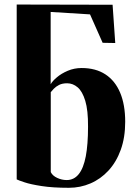

<svg xmlns="http://www.w3.org/2000/svg" viewBox="-20 -838 610 868"><path d="M291.5 11Q218.5 11 168.5 3.2Q118.5 -4.5 90.8 -13.8Q63 -23 55.5 -27V-817.5L489 -816.5L501 -643.5L444 -644.5L387 -773L209 -784V-457Q216.5 -471 236.8 -488.2Q257 -505.5 286.2 -518Q315.5 -530.5 349 -530.5Q412.5 -530.5 456.5 -501.8Q500.5 -473 523.2 -418.8Q546 -364.5 546 -287.5Q546 -216.5 526 -161Q506 -105.5 470.5 -67Q435 -28.5 389 -8.8Q343 11 291.5 11ZM281.5 -24Q314.5 -24 336 -50.8Q357.5 -77.5 367.8 -131.2Q378 -185 378 -265Q378.5 -339.5 365.5 -382.2Q352.5 -425 331 -443.2Q309.5 -461.5 283.5 -461.5Q261.5 -461.5 247 -454Q232.5 -446.5 223.5 -437Q214.5 -427.5 209.5 -421.5V-60Q217.5 -43.5 238.5 -33.8Q259.5 -24 281.5 -24Z"/></svg>

Font: Merriweather 120pt ExtraBold
Style: Regular
Weight: 800
Version: Version 2.100